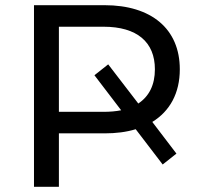

<svg xmlns="http://www.w3.org/2000/svg" viewBox="-20 -720 773 740"><path d="M344 -430 447 -295C427 -291 404 -289 379 -289H207V-617H379C508 -617 577 -558 577 -453C577 -393 555 -349 513 -321L397 -472ZM607 -86 660 -128 567 -250C635 -292 673 -361 673 -453C673 -609 563 -700 383 -700H111V0H207V-206H383C427 -206 467 -211 503 -222Z"/></svg>

Font: Montserrat-Alt1 Med
Style: Regular
Weight: 500
Designer: Differentunic
Foundry: Differentunic
Version: Version 7.222